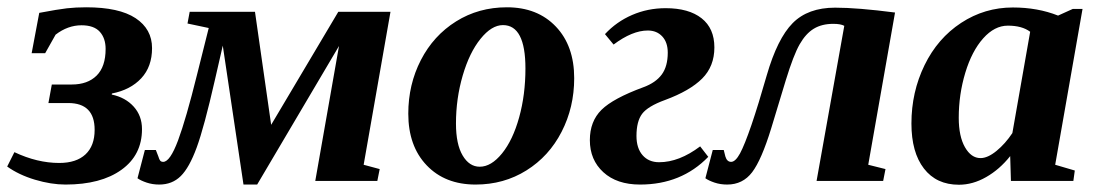

<svg xmlns="http://www.w3.org/2000/svg" viewBox="-42 -491 2982 521"><path d="M261.2 -234.4Q298.3 -226.6 320.8 -201.7Q343.3 -176.8 343.3 -140.6Q343.3 -70.3 287.6 -30.3Q231.9 9.8 135.7 9.8Q96.7 9.8 52.7 -3.4Q8.8 -16.6 -22.5 -39.1L-2.9 -78.1Q59.1 -48.8 118.7 -48.8Q165 -48.8 189.9 -72Q214.8 -95.2 214.8 -138.7Q214.8 -211.4 143.1 -211.4H89.4L98.6 -261.7H152.8Q195.8 -261.7 220.2 -285.9Q244.6 -310.1 244.6 -358.4Q244.6 -387.2 228.8 -404.8Q212.9 -422.4 179.2 -422.4Q142.1 -422.4 108.9 -397L80.6 -346.7H43.9L64.5 -456.1Q115.7 -465.8 139.6 -468.5Q163.6 -471.2 191.9 -471.2Q281.2 -471.2 325.9 -441.7Q370.6 -412.1 370.6 -360.4Q370.6 -310.1 341.3 -278.6Q312 -247.1 261.7 -237.3Z M1017.6 -459 944.8 -43.9 988.3 -32.2 981.9 0H813.5L877.9 -366.2L655.8 9.8H618.7L562.5 -367.2L541 -273.4Q511.7 -145 491.7 -90.6Q471.7 -36.1 448.5 -13.2Q425.3 9.8 390.1 9.8Q371.6 9.8 355.7 4.4Q339.8 -1 331.1 -7.3L351.1 -84H380.9L387.7 -66.4Q390.1 -58.1 392.8 -54.9Q395.5 -51.8 400.9 -51.8Q419.4 -51.8 441.2 -110.1Q462.9 -168.5 492.2 -286.6L524.4 -415L466.8 -427.2L472.7 -459H649.9L693.8 -152.3L876 -459Z M1383.8 -305.2Q1383.8 -422.9 1322.8 -422.9Q1292 -422.9 1262 -385.7Q1231.9 -348.6 1213.6 -286.1Q1195.3 -223.6 1195.3 -155.8Q1195.3 -99.6 1213.4 -69.1Q1231.4 -38.6 1259.8 -38.6Q1291 -38.6 1320.3 -74.7Q1349.6 -110.8 1366.7 -172.4Q1383.8 -233.9 1383.8 -305.2ZM1248.5 9.8Q1165.5 9.8 1115.7 -42.5Q1065.9 -94.7 1065.9 -182.6Q1065.9 -261.7 1100.1 -328.1Q1134.3 -394.5 1195.6 -432.9Q1256.8 -471.2 1333.5 -471.2Q1416.5 -471.2 1466.3 -418.9Q1516.1 -366.7 1516.1 -278.8Q1516.1 -199.7 1481.9 -133.3Q1447.8 -66.9 1386.5 -28.6Q1325.2 9.8 1248.5 9.8Z M1896.5 -362.3Q1896.5 -311 1863.3 -277.8Q1830.1 -244.6 1762.7 -219.7Q1715.8 -202.6 1700.4 -182.1Q1685.1 -161.6 1685.1 -122.1Q1685.1 -88.9 1701.7 -69.8Q1718.3 -50.8 1746.6 -50.8Q1800.8 -50.8 1857.9 -93.8L1879.9 -65.4Q1807.1 9.8 1694.8 9.8Q1631.8 9.8 1595.2 -23.7Q1558.6 -57.1 1558.6 -110.8Q1558.6 -161.6 1590.1 -192.9Q1621.6 -224.1 1704.1 -254.4Q1737.3 -266.6 1753.7 -288.8Q1770 -311 1770 -348.1Q1770 -376 1755.1 -392.1Q1740.2 -408.2 1715.8 -408.2Q1673.8 -408.2 1623 -370.1L1599.6 -398.4Q1630.9 -432.1 1673.3 -450.4Q1715.8 -468.8 1764.2 -468.8Q1827.1 -468.8 1861.8 -441.4Q1896.5 -414.1 1896.5 -362.3Z M2249 -420.9Q2239.3 -426.3 2219.2 -426.3Q2188 -426.3 2166.3 -413.1Q2144.5 -399.9 2127.9 -370.8Q2111.3 -341.8 2090.3 -273.4L2050.8 -143.1Q2024.4 -57.1 1999 -23.7Q1973.6 9.8 1931.2 9.8Q1912.6 9.8 1896.7 4.4Q1880.9 -1 1872.1 -7.3L1892.1 -84H1921.9L1926.3 -66.4Q1930.7 -51.8 1941.9 -51.8Q1953.6 -51.8 1966.1 -74.7Q1978.5 -97.7 1997.1 -151.9Q2015.6 -206.1 2038.6 -286.6Q2067.4 -386.2 2108.9 -428.2Q2150.4 -470.2 2224.1 -470.2Q2284.7 -470.2 2386.7 -457L2314 -43.9L2360.8 -32.2L2354.5 0H2173.8Z M2821.3 -43.9 2874.5 -28.3 2870.6 0H2701.2L2699.2 -67.4Q2670.4 -31.2 2634 -10.5Q2597.7 10.3 2560.1 10.3Q2499 10.3 2465.1 -33.7Q2431.2 -77.6 2431.2 -155.8Q2431.2 -241.2 2466.8 -314.2Q2502.4 -387.2 2566.2 -429Q2629.9 -470.7 2706.5 -470.7Q2773.9 -470.7 2829.1 -448.7L2869.1 -466.8H2895.5ZM2559.6 -171.4Q2559.6 -121.1 2576.4 -91.6Q2593.3 -62 2618.7 -62Q2638.2 -62 2662.1 -81.5Q2686 -101.1 2705.1 -129.9L2753.4 -404.8Q2731.4 -421.4 2692.9 -421.4Q2656.7 -421.4 2626 -387Q2595.2 -352.5 2577.4 -293.7Q2559.6 -234.9 2559.6 -171.4Z"/></svg>

Font: Tinos
Style: Bold Italic
Weight: 700
Italic angle: -16.333°
Designer: Steve Matteson
Foundry: Monotype Imaging Inc.
Version: Version 1.23